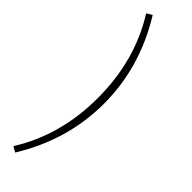

<svg xmlns="http://www.w3.org/2000/svg" viewBox="-308 -725 894 894"><g transform="rotate(45 139.5 -278.0)"><path d="M59.1 174.8 32.2 159.2Q152.3 -31.7 151.9 -277.8Q151.9 -523.9 32.2 -714.8L59.1 -731Q190.9 -517.6 190.9 -278.3Q190.9 -39.1 59.1 174.8Z"/></g></svg>

Font: SourceSansPro-Light
Style: Regular
Weight: 300
Designer: Paul D. Hunt
Foundry: Adobe Systems Incorporated
Version: Version 2.020;PS 2.0;hotconv 1.0.86;makeotf.lib2.5.63406